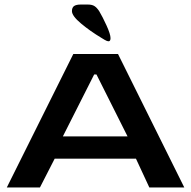

<svg xmlns="http://www.w3.org/2000/svg" viewBox="-20 -826 842 846"><path d="M303 -588H500L792 0H638L579 -127H221L156 0H10ZM542 -225 405 -498H395L257 -225ZM458 -644Q452 -644 441 -650.5Q430 -657 427 -659Q377 -689 337 -722.5Q297 -756 297 -777Q297 -793 306.5 -799.5Q316 -806 336 -806H367Q386 -806 396.5 -799Q407 -792 417 -777Q432 -752 449.5 -713.5Q467 -675 467 -658Q467 -644 458 -644Z"/></svg>

Font: Gold
Style: Regular
Weight: 400
Designer: jaiki
Version: Version 1.000